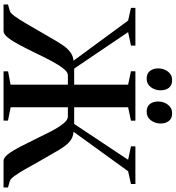

<svg xmlns="http://www.w3.org/2000/svg" viewBox="26 -1016 990 1082"><g transform="rotate(90 521.0 -475.0)"><path d="M5 0V-25L42 -35.5Q53.5 -38.5 71 -62.5Q88.5 -86.5 110 -122.8Q131.5 -159 154.8 -200Q178 -241 200.5 -278.5Q219.5 -312.5 237.2 -337.5Q255 -362.5 275.5 -377.2Q296 -392 322 -394.5L96 -702L24.5 -718V-743H237V-718L161 -702L366.5 -398H457V-702L381.5 -718V-743H660V-718L584.5 -702V-398H678.5L880.5 -702L804.5 -718V-743H1017V-718L945 -702L722.5 -394.5Q750.5 -392.5 770.8 -377.8Q791 -363 808.2 -338Q825.5 -313 844.5 -278.5Q867 -241 889.8 -200Q912.5 -159 933 -123Q953.5 -87 970.8 -63Q988 -39 1000 -35.5L1036.5 -25V0H886Q868.5 0 848.2 -26.2Q828 -52.5 806.8 -93.8Q785.5 -135 763.2 -181.2Q741 -227.5 719.5 -268.8Q698 -310 677 -336.2Q656 -362.5 637 -362.5H584.5V-40L659.5 -25V0H382V-25.5L457 -39.5V-362.5H404Q386 -362.5 365.5 -336.2Q345 -310 323.2 -268.8Q301.5 -227.5 279.2 -181.2Q257 -135 235.2 -93.8Q213.5 -52.5 193.2 -26.2Q173 0 155 0ZM423 -806.5Q394 -806.5 379.8 -824.8Q365.5 -843 365.5 -871.5Q365.5 -902.5 383.2 -926.2Q401 -950 430.5 -950H431.5Q461 -950 475 -931.5Q489 -913 489 -885Q489 -854.5 471.5 -830.5Q454 -806.5 424 -806.5ZM609.5 -806.5Q580.5 -806.5 566.2 -824.8Q552 -843 552 -871.5Q552 -902.5 570 -926.2Q588 -950 617.5 -950H618.5Q647.5 -950 661.8 -931.5Q676 -913 676 -885Q676 -854.5 658.2 -830.5Q640.5 -806.5 610.5 -806.5Z"/></g></svg>

Font: Merriweather 120pt SemiBold
Style: Regular
Weight: 600
Version: Version 2.100